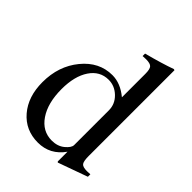

<svg xmlns="http://www.w3.org/2000/svg" viewBox="-208 -820 938 938"><g transform="rotate(45 261.0 -351.0)"><path d="M359 11 355 7V-60Q305 11 221 11Q135 11 81.5 -51.5Q28 -114 28 -214Q28 -325 91.5 -402.5Q155 -480 246 -480Q302 -480 355 -436V-598Q355 -630 345.5 -640.5Q336 -651 307 -651Q292 -651 284 -650V-667Q379 -692 437 -713L443 -711V-119Q443 -83 451.5 -71.5Q460 -60 489 -60Q494 -60 512 -61V-44ZM262 -44Q302 -44 328.5 -66Q355 -88 355 -106V-346Q355 -389 323 -420Q291 -451 249 -451Q189 -451 153.5 -398Q118 -345 118 -256Q118 -160 157.5 -102Q197 -44 262 -44Z"/></g></svg>

Font: MM Ethnic
Style: Regular
Weight: 400
Designer: Khon Soe Zaw Thu
Version: Version 1.00 July 18, 2016, initial release